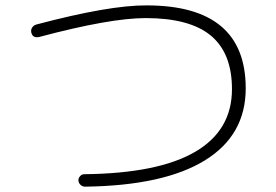

<svg xmlns="http://www.w3.org/2000/svg" viewBox="-20 -698 1040 723"><path d="M127 -558.6Q102.5 -553.7 97.7 -576.2Q95.7 -585.9 101.1 -594.2Q106.4 -602.5 116.2 -605.5Q391.6 -678.7 532.2 -677.7Q905.3 -677.7 905.3 -365.2Q905.3 -188.5 751 -93.8Q596.7 1 300.8 4.9Q291 4.9 283.7 -1.5Q276.4 -7.8 275.4 -17.6Q274.4 -26.4 281.2 -34.2Q288.1 -42 296.9 -42Q575.2 -44.9 714.4 -126Q853.5 -207 853.5 -362.3Q853.5 -498 773.9 -564Q694.3 -629.9 528.3 -629.9Q394.5 -629.9 127 -558.6Z"/></svg>

Font: Rounded-X Mgen+ 1mn light
Style: Regular
Weight: 200
Designer: [Source Han Sans]
Ryoko NISHIZUKA  (kana & ideographs); Paul D. Hunt (Latin, Greek & Cyrillic); Wenlong ZHANG  (bopomofo
Version: Version 1.059.20150602